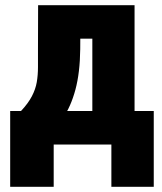

<svg xmlns="http://www.w3.org/2000/svg" viewBox="-20 -548 616 728"><path d="M124.5 -528.3H285.2L284.2 -361.8Q283.2 -272 265.9 -207.8Q248.5 -143.6 218.8 -100.8Q189 -58.1 149.9 -33.9Q110.8 -9.8 66.9 0H52.2L48.3 -125L59.6 -127Q86.9 -156.2 100.8 -182.9Q114.7 -209.5 119.4 -236.3Q124 -263.2 124 -293.7Q124 -324.2 124 -361.8ZM168 -528.3H490.2V0H330.1V-401.4H168ZM18.6 -127H563V160.2H402.3V0H183.6V160.2H18.6Z"/></svg>

Font: Roboto Condensed Black
Style: Regular
Weight: 900
Designer: Christian Robertson
Foundry: Google
Version: Version 3.008; 2023